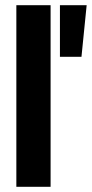

<svg xmlns="http://www.w3.org/2000/svg" viewBox="-20 -720 354 740"><path d="M175 -700V0H43V-700ZM314 -700H211V-501H294Z"/></svg>

Font: Jockey One
Style: Regular
Weight: 400
Designer: TypeTogether
Foundry: TypeTogether
Version: Version 1.002